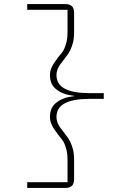

<svg xmlns="http://www.w3.org/2000/svg" viewBox="-20 -780 640 938"><path d="M300 -760Q342 -760 342 -718V-622Q342 -593 336.5 -572Q331 -551 323.5 -535.5Q316 -520 307.5 -509Q299 -498 293 -490Q270 -462 263 -446Q256 -430 256 -413Q256 -368 297 -346.5Q338 -325 416 -325H487V-297H416Q338 -297 297 -275.5Q256 -254 256 -209Q256 -192 263 -176Q270 -160 293 -132Q299 -124 307.5 -113Q316 -102 323.5 -86.5Q331 -71 336.5 -50Q342 -29 342 0V96Q342 138 300 138H113V110H310V1Q310 -26 305.5 -45Q301 -64 295 -77.5Q289 -91 281.5 -100Q274 -109 268 -117Q245 -146 234.5 -166.5Q224 -187 224 -210Q224 -255 257 -280Q290 -305 341 -310V-312Q290 -317 257 -342Q224 -367 224 -412Q224 -435 234.5 -455.5Q245 -476 268 -505Q274 -512 281.5 -521.5Q289 -531 295 -544.5Q301 -558 305.5 -577Q310 -596 310 -623V-732H113V-760Z"/></svg>

Font: IBM Plex Mono ExtraLight
Style: Regular
Weight: 200
Monospace: yes
Designer: Mike Abbink, Paul van der Laan, Pieter van Rosmalen
Foundry: Bold Monday
Version: Version 2.3